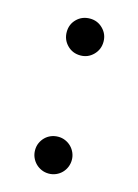

<svg xmlns="http://www.w3.org/2000/svg" viewBox="-87 -557 447 620"><g transform="rotate(15 136.5 -247.0)"><path d="M137.2 -110.8Q149.4 -110.8 160.6 -106Q171.9 -101.1 180.2 -92.8Q188.5 -84.5 193.4 -73.2Q198.2 -62 198.2 -49.8Q198.2 -37.1 193.6 -25.9Q189 -14.6 180.7 -6.1Q172.4 2.4 161.1 7.3Q149.9 12.2 137.2 12.2Q124 12.2 112.8 7.3Q101.6 2.4 93.3 -5.9Q85 -14.2 80.1 -25.4Q75.2 -36.6 75.2 -49.8Q75.2 -63 80.1 -74Q85 -85 93.3 -93.3Q101.6 -101.6 112.8 -106.2Q124 -110.8 137.2 -110.8ZM137.2 -505.9Q162.6 -505.9 180.4 -488Q198.2 -470.2 198.2 -444.8Q198.2 -418.9 180.4 -400.9Q162.6 -382.8 137.2 -382.8Q110.8 -382.8 93 -400.9Q75.2 -418.9 75.2 -444.8Q75.2 -470.7 93 -488.3Q110.8 -505.9 137.2 -505.9Z"/></g></svg>

Font: Amethysta
Style: Regular
Weight: 400
Designer: Konstantin Vinogradov, Alexei Vanyashin
Foundry: Cyreal (www.cyreal.org)
Version: Version 1.002